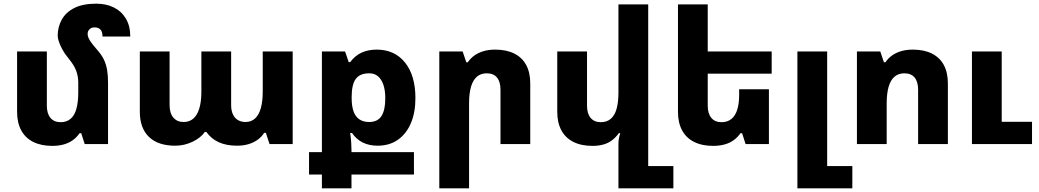

<svg xmlns="http://www.w3.org/2000/svg" viewBox="-20 -784 5656 1045"><path d="M568 -334V0H441L422 -59H413Q399 -38 377.5 -22Q356 -6 327.5 2Q299 10 265 10Q204 10 161 -11.5Q118 -33 95.5 -74.5Q73 -116 73 -175V-504H235V-208Q235 -166 254.5 -142.5Q274 -119 310 -119Q343 -119 364.5 -137.5Q386 -156 396 -192.5Q406 -229 406 -281V-335Q406 -367 395 -398Q384 -429 350 -470Q331 -493 319 -515.5Q307 -538 300.5 -557.5Q294 -577 294 -589Q294 -636 315.5 -676Q337 -716 383.5 -740Q430 -764 504 -764Q558 -764 599.5 -743.5Q641 -723 665 -683Q689 -643 689 -585H538Q538 -611 527 -623Q516 -635 494 -635Q478 -635 467.5 -625Q457 -615 457 -600Q457 -586 465 -571Q473 -556 484.5 -542Q496 -528 507 -515Q533 -486 545.5 -459.5Q558 -433 563 -403Q568 -373 568 -334Z M934 9Q840 9 790.5 -39Q741 -87 741 -176V-504H903V-212Q903 -168 923.5 -144Q944 -120 979 -120Q1027 -120 1051.5 -162.5Q1076 -205 1076 -286V-504H1238V-212Q1238 -183 1247.5 -162Q1257 -141 1275 -130.5Q1293 -120 1316 -120Q1347 -120 1368 -139Q1389 -158 1399.5 -195Q1410 -232 1410 -286V-504H1573V0H1447L1427 -61H1418Q1404 -39 1382.5 -23.5Q1361 -8 1333 0.5Q1305 9 1270 9Q1212 9 1170.5 -10Q1129 -29 1103 -66H1095Q1073 -34 1028 -12.5Q983 9 934 9Z M1732 241V166H1662V44H1732V-504H1858L1878 -446H1886Q1913 -482 1949 -498Q1985 -514 2030 -514Q2128 -514 2184.5 -443.5Q2241 -373 2241 -250Q2241 -172 2216.5 -114Q2192 -56 2146 -23.5Q2100 9 2035 9Q1990 9 1955 -8Q1920 -25 1896 -60H1886Q1890 -31 1891.5 -8.5Q1893 14 1893 33V44H2233V166H1893V241ZM1989 -120Q2035 -120 2056 -152Q2077 -184 2077 -249Q2077 -293 2066.5 -323Q2056 -353 2037 -369Q2018 -385 1990 -385Q1938 -385 1916 -354Q1894 -323 1894 -257V-249Q1894 -206 1904.5 -177Q1915 -148 1936.5 -134Q1958 -120 1989 -120Z M2371 241V-504H2498L2518 -445H2526Q2541 -467 2562 -482Q2583 -497 2611.5 -505.5Q2640 -514 2675 -514Q2736 -514 2779 -492.5Q2822 -471 2844 -430Q2866 -389 2866 -330V0H2704V-296Q2704 -339 2685 -362Q2666 -385 2629 -385Q2597 -385 2575.5 -366.5Q2554 -348 2543.5 -311.5Q2533 -275 2533 -222V241Z M3508 120H3645V241H3346V-1Q3346 -15 3348.5 -30Q3351 -45 3356 -59H3348Q3333 -38 3313 -22Q3293 -6 3266 2Q3239 10 3205 10Q3144 10 3101 -11.5Q3058 -33 3035.5 -74.5Q3013 -116 3013 -175V-504H3175V-208Q3175 -166 3194.5 -142.5Q3214 -119 3250 -119Q3283 -119 3304.5 -137.5Q3326 -156 3336 -192Q3346 -228 3346 -281V-760H3508Z M4165 -298V0H4038L4019 -59H4010Q3996 -38 3974.5 -22Q3953 -6 3924.5 2Q3896 10 3862 10Q3801 10 3758 -11.5Q3715 -33 3692.5 -74.5Q3670 -116 3670 -175V-760H3832V-208Q3832 -166 3851.5 -142.5Q3871 -119 3907 -119Q3940 -119 3961.5 -137Q3983 -155 3993 -188.5Q4003 -222 4003 -266V-298ZM3747 -504H4180V-383H3747Z M4320 241V-504H4482V120H4619V241Z M4644 0V-504H4771L4791 -445H4799Q4814 -467 4835 -482Q4856 -497 4884.5 -505.5Q4913 -514 4948 -514Q5009 -514 5052 -492.5Q5095 -471 5117 -430Q5139 -389 5139 -330V0H4977V-296Q4977 -339 4958 -362Q4939 -385 4902 -385Q4870 -385 4848.5 -366.5Q4827 -348 4816.5 -311.5Q4806 -275 4806 -222V0ZM5270 0V-504H5432V-121H5597V0Z"/></svg>

Font: Noto Sans Armenian ExtraBold
Style: Regular
Weight: 800
Version: Version 2.007